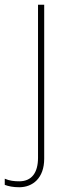

<svg xmlns="http://www.w3.org/2000/svg" viewBox="-70 -548 297 808"><path d="M11 240C68 240 116 201 116 120V-528H90V116C90 178 64 215 11 215C-9 215 -30 213 -50 204V230C-34 236 -14 240 11 240Z"/></svg>

Font: Noto Sans Arabic Thin
Style: Regular
Weight: 100
Designer: Monotype Design Team, Nadine Chahine, Nizar Qandah and Khaled Hosny
Foundry: Monotype Imaging Inc.
Version: Version 2.012